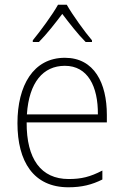

<svg xmlns="http://www.w3.org/2000/svg" viewBox="-20 -784 527 814"><path d="M263 -764H226C202 -721 151 -652 119 -613V-606H145C178 -639 216 -688 244 -725C273 -687 310 -639 343 -606H370V-613C340 -648 288 -720 263 -764ZM255 -539C121 -539 54 -421 54 -262C54 -99 122 10 270 10C327 10 370 -1 414 -23V-61C362 -34 325 -25 271 -25C154 -25 92 -110 93 -265H433V-297C433 -431 380 -539 255 -539ZM255 -505C352 -505 396 -418 395 -299H94C103 -435 163 -505 255 -505Z"/></svg>

Font: Noto Sans Malayalam SemiCondensed ExtraLight
Style: Regular
Weight: 200
Width: 4
Designer: Jelle Bosma - Monotype Design Team
Foundry: Monotype Imaging Inc.
Version: Version 2.104